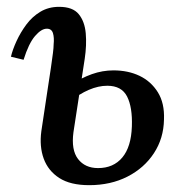

<svg xmlns="http://www.w3.org/2000/svg" viewBox="-20 -531 535 562"><path d="M241 11Q186 11 153.5 -10Q121 -31 108 -66.5Q95 -102 101 -147Q111 -215 118 -260Q125 -305 129 -332.5Q133 -360 135 -376Q137 -392 137 -401Q139 -421 135 -434Q131 -447 117 -447Q101 -447 82.5 -425.5Q64 -404 49 -356L12 -365Q17 -386 28.5 -411Q40 -436 57 -459Q74 -482 98 -496.5Q122 -511 153 -511Q193 -511 210.5 -489.5Q228 -468 231 -433.5Q234 -399 228 -359L195 -144Q188 -92 208.5 -65.5Q229 -39 267 -39Q312 -39 338 -70Q364 -101 366 -161Q368 -217 352 -248.5Q336 -280 294 -280Q268 -280 240 -268Q212 -256 182 -232L186 -282Q218 -303 249 -314Q280 -325 312 -325Q355 -325 388.5 -309Q422 -293 442 -261Q462 -229 460 -181Q459 -126 430.5 -82.5Q402 -39 353 -14Q304 11 241 11Z"/></svg>

Font: Lora Medium
Style: Italic
Weight: 500
Italic angle: -3°
Designer: Olga Karpushina, Alexei Vanyashin (Cyrillic)
Foundry: Cyreal
Version: Version 3.004